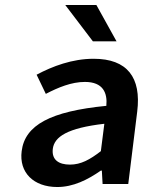

<svg xmlns="http://www.w3.org/2000/svg" viewBox="-20 -739 606 771"><path d="M67 -132C56 -46 115 12 210 12C274 12 332 -17 385 -54H389L392 0H495L531 -291C548 -428 491 -503 356 -503C270 -503 191 -473 127 -439L164 -362C214 -388 267 -410 321 -410C394 -410 412 -366 407 -314C183 -292 80 -237 67 -132ZM192 -141C198 -190 251 -225 399 -242L385 -132C341 -98 305 -78 261 -78C216 -78 187 -97 192 -141ZM353 -573H448L367 -719H242Z"/></svg>

Font: Falling Sky
Style: ExtObl
Weight: 400
Designer: Paul D. Hunt
Foundry: Adobe Systems Incorporated
Version: Version 1.02